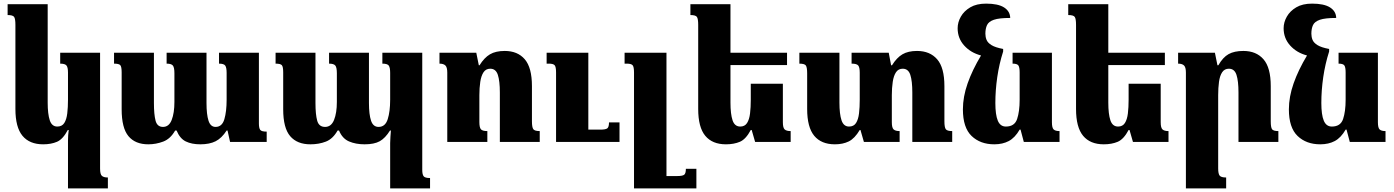

<svg xmlns="http://www.w3.org/2000/svg" viewBox="-20 -783 7688 1059"><path d="M355 256V-8Q355 -22 356 -37Q357 -52 359 -66H354Q327 -15 294.5 -1Q262 13 218 13Q143 13 104 -34Q65 -81 65 -182V-646Q65 -679 58 -689.5Q51 -700 22 -700V-760H243V-217Q243 -154 254.5 -119.5Q266 -85 296 -85Q322 -85 334.5 -104.5Q347 -124 351 -157.5Q355 -191 355 -233V-383Q355 -412 346.5 -422Q338 -432 312 -432V-492H532V147Q532 178 542 187Q552 196 575 196V256Z M1188 -492H1408V-102Q1408 -77 1415 -67Q1422 -57 1451 -57V0H1249L1235 -63H1230Q1203 -21 1169.5 -4Q1136 13 1085 13Q1037 13 1004.5 -3Q972 -19 954 -63H946Q920 -17 880 -2Q840 13 798 13Q726 13 688.5 -32Q651 -77 651 -180V-384Q651 -415 643.5 -423.5Q636 -432 609 -432V-492H829V-215Q829 -152 838 -117.5Q847 -83 879 -83Q912 -83 927 -121.5Q942 -160 942 -221V-379Q942 -411 933.5 -421.5Q925 -432 899 -432V-492H1119V-215Q1119 -152 1130 -117.5Q1141 -83 1169 -83Q1205 -83 1217.5 -125.5Q1230 -168 1230 -233V-381Q1230 -410 1222.5 -421Q1215 -432 1188 -432Z M2089 -492H2309V154Q2309 179 2316.5 189Q2324 199 2352 199V256H2132V6Q2132 -11 2133.5 -28.5Q2135 -46 2136 -63H2131Q2105 -21 2074.5 -4Q2044 13 1991 13Q1942 13 1905 -3Q1868 -19 1850 -63H1842Q1816 -17 1777.5 -2Q1739 13 1692 13Q1619 13 1580.5 -32Q1542 -77 1542 -180V-384Q1542 -415 1534.5 -423.5Q1527 -432 1500 -432V-492H1720V-215Q1720 -152 1729.5 -117.5Q1739 -83 1773 -83Q1807 -83 1822.5 -121.5Q1838 -160 1838 -221V-379Q1838 -411 1829.5 -421.5Q1821 -432 1795 -432V-492H2015V-215Q2015 -152 2026.5 -117.5Q2038 -83 2068 -83Q2105 -83 2118.5 -125.5Q2132 -168 2132 -233V-381Q2132 -410 2124.5 -421Q2117 -432 2089 -432Z M2957 -60V0H2737V-273Q2737 -336 2726 -370Q2715 -404 2684 -404Q2660 -404 2647 -384.5Q2634 -365 2629 -331.5Q2624 -298 2624 -258V-110Q2624 -80 2632.5 -70Q2641 -60 2668 -60V0H2447V-383Q2447 -412 2436.5 -422Q2426 -432 2404 -432V-492H2607L2621 -423H2625Q2651 -465 2682.5 -483.5Q2714 -502 2764 -502Q2835 -502 2874.5 -456Q2914 -410 2914 -308V-114Q2914 -81 2921.5 -70.5Q2929 -60 2957 -60ZM3397 -108V0H3047V-383Q3047 -415 3039 -423.5Q3031 -432 3007 -432H2995V-492H3225V-68H3291Q3320 -68 3329.5 -75Q3339 -82 3339 -108Z M3821 148V256H3477V-383Q3477 -415 3469 -423.5Q3461 -432 3437 -432H3425V-492H3656V188H3715Q3744 188 3753.5 181Q3763 174 3763 148Z M4298 -321V-109Q4298 -78 4308 -69Q4318 -60 4341 -60V0H4145L4126 -66H4121Q4094 -15 4061 -1Q4028 13 3984 13Q3909 13 3870 -34Q3831 -81 3831 -182V-646Q3831 -679 3824 -689.5Q3817 -700 3788 -700V-760H4009V-492H4321V-424H4009V-217Q4009 -154 4020.5 -119.5Q4032 -85 4063 -85Q4088 -85 4100.5 -104.5Q4113 -124 4117 -157.5Q4121 -191 4121 -233V-321Z M5189 -114Q5189 -81 5196.5 -70.5Q5204 -60 5232 -60V0H5012V-273Q5012 -336 5001 -370Q4990 -404 4959 -404Q4935 -404 4922 -384.5Q4909 -365 4904 -331.5Q4899 -298 4899 -258V-109Q4899 -78 4909 -69Q4919 -60 4942 -60V0H4745L4726 -66H4722Q4694 -19 4661.5 -3Q4629 13 4585 13Q4510 13 4471 -34Q4432 -81 4432 -182V-378Q4432 -411 4425 -421.5Q4418 -432 4389 -432V-492H4610V-217Q4610 -154 4621.5 -119.5Q4633 -85 4663 -85Q4689 -85 4701.5 -104.5Q4714 -124 4718 -157.5Q4722 -191 4722 -233V-382Q4722 -412 4713.5 -422Q4705 -432 4677 -432V-492H4882L4895 -423H4900Q4926 -465 4957.5 -483.5Q4989 -502 5038 -502Q5109 -502 5149 -456Q5189 -410 5189 -308Z M5464 13Q5387 13 5339 -33Q5291 -79 5291 -180Q5291 -249 5317 -323Q5343 -397 5391 -477Q5334 -492 5298 -532Q5262 -572 5262 -627Q5262 -660 5279.5 -691Q5297 -722 5331.5 -742.5Q5366 -763 5419 -763Q5485 -763 5518 -742Q5551 -721 5552 -684Q5491 -684 5462 -674Q5433 -664 5424 -644.5Q5415 -625 5415 -597Q5415 -579 5421.5 -563Q5428 -547 5449 -534Q5470 -521 5513 -513V-499Q5491 -430 5480.5 -357.5Q5470 -285 5470 -215Q5470 -150 5483.5 -117.5Q5497 -85 5528 -85Q5576 -85 5590 -126.5Q5604 -168 5604 -233V-383Q5604 -412 5597 -422Q5590 -432 5565 -432V-492H5782V-109Q5782 -78 5791.5 -69Q5801 -60 5824 -60V0H5627L5609 -68H5604Q5578 -23 5544 -5Q5510 13 5464 13Z M6382 -321V-109Q6382 -78 6392 -69Q6402 -60 6425 -60V0H6229L6210 -66H6205Q6178 -15 6145 -1Q6112 13 6068 13Q5993 13 5954 -34Q5915 -81 5915 -182V-646Q5915 -679 5908 -689.5Q5901 -700 5872 -700V-760H6093V-492H6405V-424H6093V-217Q6093 -154 6104.5 -119.5Q6116 -85 6147 -85Q6172 -85 6184.5 -104.5Q6197 -124 6201 -157.5Q6205 -191 6205 -233V-321Z M7031 -60V0H6811V-273Q6811 -336 6800 -370Q6789 -404 6758 -404Q6734 -404 6721 -384.5Q6708 -365 6703.5 -331.5Q6699 -298 6699 -258V146Q6699 175 6707 185.5Q6715 196 6743 196V256H6521V-383Q6521 -412 6510.5 -422Q6500 -432 6478 -432V-492H6681L6695 -423H6700Q6725 -467 6756.5 -484.5Q6788 -502 6838 -502Q6909 -502 6949 -456Q6989 -410 6989 -308V-114Q6989 -81 6996 -70.5Q7003 -60 7031 -60Z M7262 13Q7185 13 7137 -33Q7089 -79 7089 -180Q7089 -249 7115 -323Q7141 -397 7189 -477Q7132 -492 7096 -532Q7060 -572 7060 -627Q7060 -660 7077.5 -691Q7095 -722 7129.5 -742.5Q7164 -763 7217 -763Q7283 -763 7316 -742Q7349 -721 7350 -684Q7289 -684 7260 -674Q7231 -664 7222 -644.5Q7213 -625 7213 -597Q7213 -579 7219.5 -563Q7226 -547 7247 -534Q7268 -521 7311 -513V-499Q7289 -430 7278.5 -357.5Q7268 -285 7268 -215Q7268 -150 7281.5 -117.5Q7295 -85 7326 -85Q7374 -85 7388 -126.5Q7402 -168 7402 -233V-383Q7402 -412 7395 -422Q7388 -432 7363 -432V-492H7580V-109Q7580 -78 7589.5 -69Q7599 -60 7622 -60V0H7425L7407 -68H7402Q7376 -23 7342 -5Q7308 13 7262 13Z"/></svg>

Font: Noto Serif Armenian SemiCondensed Black
Style: Regular
Weight: 900
Width: 4
Designer: Monotype Design Team
Foundry: Monotype Imaging Inc.
Version: Version 2.008; ttfautohint (v1.8.4.7-5d5b)